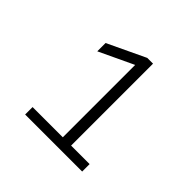

<svg xmlns="http://www.w3.org/2000/svg" viewBox="-118 -856 638 638"><g transform="rotate(45 201.0 -537.0)"><path d="M346 -362H259V-747H232L99 -684V-645L220 -702V-362H78V-327H346Z"/></g></svg>

Font: Chess Sans Light
Style: Regular
Weight: 300
Designer: Wolf Bōese
Foundry: Wolf Bōese
Version: Version 7.223;Glyphs 3.3 (3306)